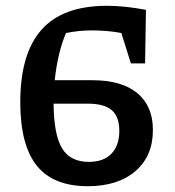

<svg xmlns="http://www.w3.org/2000/svg" viewBox="-20 -633 604 663"><path d="M283 10Q164 10 107 -61Q50 -132 50 -280Q50 -448 123.5 -530.5Q197 -613 349 -613Q380 -613 413.5 -609.5Q447 -606 484 -599L481 -414H432L399 -519Q352 -528 296 -528Q253 -528 208 -519Q194 -487 184 -445.5Q174 -404 169 -356H299Q400 -356 454 -311.5Q508 -267 508 -184Q508 -94 447.5 -42Q387 10 283 10ZM284 -275H165Q166 -167 194.5 -120.5Q223 -74 287 -74Q337 -74 364.5 -102Q392 -130 392 -181Q392 -230 366 -252.5Q340 -275 284 -275Z"/></svg>

Font: Piazzolla SemiBold
Style: Regular
Weight: 600
Designer: Juan Pablo del Peral
Foundry: Huerta Tipografica
Version: Version 1.330